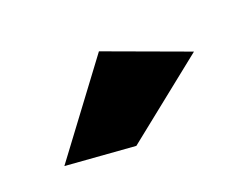

<svg xmlns="http://www.w3.org/2000/svg" viewBox="-46 -855 442 340"><g transform="rotate(-20 175.0 -685.0)"><path d="M159 -775 32 -605 164 -595 317 -717Z"/></g></svg>

Font: Argentum Sans ExtraBold
Style: Regular
Weight: 800
Designer: Julieta Ulanovsky
Foundry: Julieta Ulanovsky
Version: Version 5.001;February 15, 2019;FontCreator 11.5.0.2425 64-b